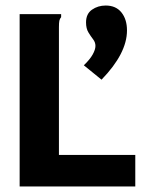

<svg xmlns="http://www.w3.org/2000/svg" viewBox="-20 -674 540 694"><path d="M347 -386 283 -438Q305 -459 315 -477Q325 -495 325 -508Q325 -521 316.5 -532Q308 -543 299.5 -557Q291 -571 291 -593Q291 -624 312.5 -639Q334 -654 362 -654Q399 -654 419 -629Q439 -604 439 -564Q439 -481 347 -386ZM51 -623H201V-612Q196 -606 194.5 -599Q193 -592 193 -575V-114H469V0H51Z"/></svg>

Font: Inconsolata Black
Style: Regular
Weight: 900
Monospace: yes
Designer: Raph Levien, Cyreal, Brenton Simpson
Foundry: Raph Levien, Cyreal, Google
Version: Version 3.001; ttfautohint (v1.8.2.53-6de2)